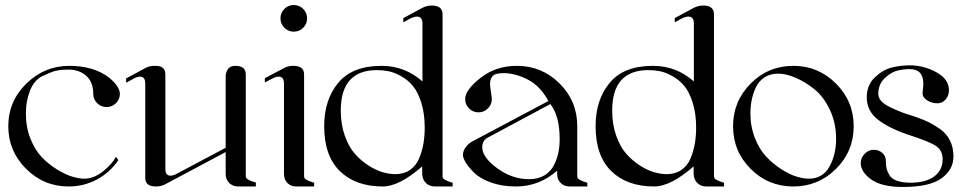

<svg xmlns="http://www.w3.org/2000/svg" viewBox="-20 -742 3831 764"><path d="M256 -480Q352 -480 413 -434Q456 -399 457 -369Q457 -347 441.5 -331.5Q426 -316 404 -316Q382 -316 366.5 -331.5Q351 -347 351 -369Q351 -415 324 -439.5Q297 -464 256 -465Q222 -465 203 -460.5Q184 -456 146 -438Q115 -421 99 -380.5Q83 -340 83 -290Q83 -236 101 -190.5Q119 -145 146.5 -116.5Q174 -88 206.5 -68Q239 -48 266.5 -39.5Q294 -31 315 -31Q354 -31 391 -61Q428 -91 441 -118L451 -105Q418 -56 366 -28Q314 0 253 0Q154 0 83.5 -70.5Q13 -141 13 -240Q13 -339 85 -409.5Q157 -480 256 -480Z M596 -480Q596 -480 599 -480Q638 -480 638 -446V-70Q638 -43 658 -43Q671 -43 686 -52L878 -154V-438Q878 -454 887 -467Q896 -480 916 -480Q958 -480 958 -446V-40Q958 -36 961 -32.5Q964 -29 969 -26.5Q974 -24 978.5 -22Q983 -20 989.5 -18.5Q996 -17 998 -16V0H928Q906 0 892 -14Q878 -28 878 -50V-137L638 -9Q622 0 600 0Q558 0 558 -34V-410Q558 -437 537 -437Q525 -437 510 -428L482 -413V-430L558 -471Q573 -480 596 -480Z M1147 -480Q1190 -480 1190 -446V-40Q1190 -36 1192.5 -32.5Q1195 -29 1201 -26Q1207 -23 1210.5 -21.5Q1214 -20 1221.5 -17.5Q1229 -15 1230 -15V0H1160Q1137 0 1123.5 -14Q1110 -28 1110 -50V-409Q1110 -437 1089 -437Q1076 -437 1061 -428L1034 -414V-431L1110 -471Q1125 -480 1147 -480ZM1111.5 -706.5Q1127 -722 1149 -722Q1171 -722 1186.5 -706.5Q1202 -691 1202 -669Q1202 -647 1186.5 -631.5Q1171 -616 1149 -616Q1127 -616 1111.5 -631.5Q1096 -647 1096 -669Q1096 -691 1111.5 -706.5Z M1336 -302Q1336 -247 1352 -202Q1368 -157 1392.5 -129.5Q1417 -102 1447 -83Q1477 -64 1503.5 -56.5Q1530 -49 1553 -49Q1587 -49 1611 -65.5Q1635 -82 1647 -110Q1659 -138 1664.5 -168.5Q1670 -199 1670 -234Q1670 -290 1656.5 -333Q1643 -376 1623 -400Q1603 -424 1576 -439Q1549 -454 1526.5 -458.5Q1504 -463 1480 -463Q1336 -463 1336 -302ZM1660 -80Q1569 0 1503 0Q1395 0 1332.5 -61Q1270 -122 1270 -240Q1270 -345 1326 -412.5Q1382 -480 1498 -480Q1591 -480 1661 -418V-649Q1661 -676 1639 -676Q1628 -676 1612 -668L1585 -653V-670L1661 -711Q1679 -720 1698 -720Q1741 -720 1741 -685V-40Q1741 -36 1743.5 -32.5Q1746 -29 1752 -26Q1758 -23 1761.5 -21.5Q1765 -20 1772.5 -17.5Q1780 -15 1781 -15V0H1711Q1689 0 1675 -13.5Q1661 -27 1660 -50Z M2037 -480Q2136 -480 2206.5 -410Q2277 -340 2277 -240V-40Q2277 -36 2279.5 -32.5Q2282 -29 2288 -26Q2294 -23 2297.5 -21.5Q2301 -20 2308.5 -17.5Q2316 -15 2317 -15V0H2247Q2225 0 2211 -14Q2197 -28 2197 -50V-63Q2126 0 2033 0Q1978 0 1934.5 -15.5Q1891 -31 1868 -53.5Q1845 -76 1833.5 -95Q1822 -114 1822 -125Q1822 -141 1833 -156Q1844 -171 1859 -179L2162 -340Q2130 -400 2080 -425.5Q2030 -451 1984 -451Q1953 -451 1941.5 -440.5Q1930 -430 1930 -408Q1930 -397 1933.5 -376Q1937 -355 1937 -348Q1937 -326 1921.5 -310.5Q1906 -295 1884 -295Q1862 -295 1846.5 -310.5Q1831 -326 1831 -348Q1831 -384 1892 -432Q1953 -480 2037 -480ZM2170 -328 1922 -195Q1899 -184 1899 -156Q1899 -116 1958.5 -72.5Q2018 -29 2085 -29Q2120 -29 2145 -43.5Q2170 -58 2183 -82.5Q2196 -107 2201.5 -133Q2207 -159 2207 -189Q2207 -280 2170 -328Z M2416 -302Q2416 -247 2432 -202Q2448 -157 2472.5 -129.5Q2497 -102 2527 -83Q2557 -64 2583.5 -56.5Q2610 -49 2633 -49Q2667 -49 2691 -65.5Q2715 -82 2727 -110Q2739 -138 2744.5 -168.5Q2750 -199 2750 -234Q2750 -290 2736.5 -333Q2723 -376 2703 -400Q2683 -424 2656 -439Q2629 -454 2606.5 -458.5Q2584 -463 2560 -463Q2416 -463 2416 -302ZM2740 -80Q2649 0 2583 0Q2475 0 2412.5 -61Q2350 -122 2350 -240Q2350 -345 2406 -412.5Q2462 -480 2578 -480Q2671 -480 2741 -418V-649Q2741 -676 2719 -676Q2708 -676 2692 -668L2665 -653V-670L2741 -711Q2759 -720 2778 -720Q2821 -720 2821 -685V-40Q2821 -36 2823.5 -32.5Q2826 -29 2832 -26Q2838 -23 2841.5 -21.5Q2845 -20 2852.5 -17.5Q2860 -15 2861 -15V0H2791Q2769 0 2755 -13.5Q2741 -27 2740 -50Z M3137 -480Q3236 -480 3306.5 -409.5Q3377 -339 3377 -240Q3377 -140 3306.5 -70Q3236 0 3137 0Q3037 0 2967 -70Q2897 -140 2897 -240Q2897 -339 2967 -409.5Q3037 -480 3137 -480ZM2966 -291Q2966 -238 2984 -192.5Q3002 -147 3029 -118.5Q3056 -90 3088.5 -69Q3121 -48 3149 -39.5Q3177 -31 3198 -31Q3254 -31 3280.5 -79Q3307 -127 3307 -189Q3307 -253 3282 -305.5Q3257 -358 3220 -387.5Q3183 -417 3145 -433Q3107 -449 3077 -449Q3045 -449 3022 -434Q2999 -419 2987.5 -394Q2976 -369 2971 -343.5Q2966 -318 2966 -291Z M3756 -383Q3756 -362 3743 -346.5Q3730 -331 3710 -331Q3688 -331 3669.5 -342.5Q3651 -354 3651 -372Q3651 -375 3652.5 -387Q3654 -399 3654 -410Q3654 -467 3599 -467Q3576 -467 3551 -461Q3526 -455 3500.5 -431Q3475 -407 3475 -368Q3475 -352 3488 -338.5Q3501 -325 3528 -312.5Q3555 -300 3573 -293.5Q3591 -287 3623 -277Q3652 -267 3673 -257Q3694 -247 3720 -229Q3746 -211 3760 -183Q3774 -155 3774 -120Q3774 -67 3726.5 -32.5Q3679 2 3573 2Q3488 2 3446.5 -28Q3405 -58 3405 -93Q3405 -114 3420.5 -130Q3436 -146 3457 -146Q3477 -146 3491 -133.5Q3505 -121 3505 -102Q3505 -85 3507.5 -73Q3510 -61 3518.5 -46Q3527 -31 3548.5 -23Q3570 -15 3603 -15Q3664 -15 3697.5 -40Q3731 -65 3731 -109Q3731 -142 3706 -160Q3681 -178 3594 -206Q3519 -231 3474 -265.5Q3429 -300 3429 -355Q3429 -403 3460.5 -433.5Q3492 -464 3527.5 -473Q3563 -482 3600 -482Q3656 -482 3706 -454.5Q3756 -427 3756 -383Z"/></svg>

Font: kawoszeh
Style: Medium
Weight: 500
Version: Version 000.030